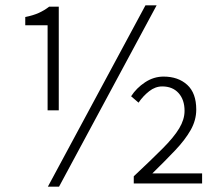

<svg xmlns="http://www.w3.org/2000/svg" viewBox="-20 -690 830 722"><path d="M160 12 527 -670H569L202 12ZM159 -275V-595H75V-626Q105 -632 126 -641.5Q147 -651 165 -665H201V-275ZM483 0V-27Q548 -88 591 -131Q634 -174 654 -207.5Q674 -241 674 -273Q674 -315 651.5 -340Q629 -365 590 -365Q564 -365 541 -347Q518 -329 501 -304L473 -328Q493 -359 525.5 -380.5Q558 -402 595 -402Q650 -402 684 -371Q718 -340 718 -278Q718 -238 697 -201Q676 -164 639 -125Q602 -86 553 -38H740V0Z"/></svg>

Font: Assistant ExtraLight Light
Style: Regular
Weight: 300
Version: Version 3.000